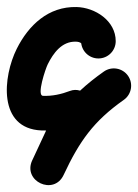

<svg xmlns="http://www.w3.org/2000/svg" viewBox="-54 -327 403 560"><path d="M233 -156.5C260.9 -156.5 283.5 -179.1 283.5 -207C283.5 -266.5 223.4 -305.2 169.2 -306.5C87.3 -308.4 29.6 -254.1 -5.2 -184.6C-45.4 -104.2 -61.3 47.9 66.8 53.5C107.6 55.2 148 47.1 186 32.6C205.7 25.1 194.2 -1.5 175.6 -21.6C156.9 -41.6 131.2 -55 122.3 -35.9C94.9 22.9 67.4 81.8 40 140.7C25.7 171.1 41.5 197.1 64.3 207.7C87.2 218.4 117.2 213.9 131.5 183.4C177.6 84.9 218.8 26.5 307.1 -35.7C329.9 -51.8 335.3 -83.3 319.3 -106.1C303.2 -128.9 271.7 -134.3 248.9 -118.3C146.4 -46.1 93.4 26.7 40 140.6C25.7 171 41.5 197 64.4 207.7C87.3 218.4 117.3 213.8 131.5 183.3C158.9 124.5 186.4 65.6 213.8 6.7C222.7 -12.3 216.6 -33.2 203.4 -47.4C190.1 -61.7 169.7 -69.3 150.1 -61.8C125 -52.2 98.2 -46.3 71.2 -47.5C52.2 -48.3 78.9 -126.9 85.2 -139.4C101.6 -172.4 126.3 -206.4 166.8 -205.5C172.1 -205.4 179.8 -204.5 183.4 -199.9C184.2 -198.8 182.5 -208.2 182.5 -207C182.5 -179.1 205.1 -156.5 233 -156.5Z"/></svg>

Font: FRB American Cursive Guidelines Ultra
Style: Bold Italic
Weight: 1000
Italic angle: -25°
Version: Version 2.0;Modular Font Editor K font №1